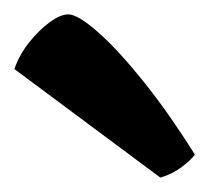

<svg xmlns="http://www.w3.org/2000/svg" viewBox="-20 -811 291 267"><path d="M203 -564 0 -715Q7 -735 20.5 -752Q34 -769 49 -780Q64 -791 75 -791Q88 -791 115.5 -767Q143 -743 178.5 -699Q214 -655 251 -596Q246 -589 233 -579Q220 -569 203 -564Z"/></svg>

Font: Texturina 12pt Black
Style: Regular
Weight: 900
Designer: Guillermo Torres Carreño
Foundry: Omnibus-Type
Version: Version 1.002